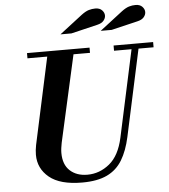

<svg xmlns="http://www.w3.org/2000/svg" viewBox="-63 -1030 964 1098"><g transform="rotate(-5 419.0 -481.5)"><path d="M365 11Q238 11 176 -40Q114 -91 114 -170Q114 -183 115.5 -197Q117 -211 120 -226L234 -754H385L267 -226Q264 -211 262 -196Q260 -181 260 -168Q260 -101 298 -66Q336 -31 398 -31Q468 -31 525 -77.5Q582 -124 604 -226L718 -754H758L644 -226Q627 -148 595 -95Q563 -42 507.5 -15.5Q452 11 365 11ZM114 -724V-754H473V-724ZM611 -724V-754H838V-724ZM545 -844 676 -945Q700 -963 718.5 -968.5Q737 -974 756 -974Q781 -974 794.5 -960Q808 -946 808 -929Q808 -914 796.5 -900Q785 -886 759 -880L608 -844ZM314 -844 445 -945Q469 -963 487.5 -968.5Q506 -974 525 -974Q550 -974 563.5 -960Q577 -946 577 -929Q577 -914 565.5 -900Q554 -886 528 -880L377 -844Z"/></g></svg>

Font: Libre Bodoni
Style: Bold Italic
Weight: 700
Italic angle: -13°
Version: Version 2.005;gftools[0.9.23]